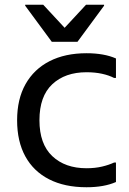

<svg xmlns="http://www.w3.org/2000/svg" viewBox="-20 -780 544 808"><path d="M52 -274Q52 -363 87.5 -426Q123 -489 188.5 -522.5Q254 -556 344 -556Q418 -556 468 -534V-452H460Q439 -463 409.5 -469.5Q380 -476 344 -476Q254 -476 200 -425.5Q146 -375 146 -274Q146 -174 200 -123Q254 -72 344 -72Q380 -72 409.5 -79Q439 -86 460 -96H468V-14Q418 8 344 8Q252 8 186.5 -25.5Q121 -59 86.5 -122Q52 -185 52 -274ZM198 -604 86 -756V-760H162L252 -663L342 -760H418V-756L306 -604Z"/></svg>

Font: Kufam
Style: Regular
Weight: 400
Designer: Wael Morcos, Artur Schmal
Foundry: Original Type
Version: Version 1.301; ttfautohint (v1.8.3)